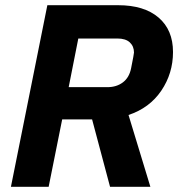

<svg xmlns="http://www.w3.org/2000/svg" viewBox="-20 -718 695 738"><path d="M219 -259 167 0H22L162 -698H434Q534 -698 589.5 -650.5Q645 -603 645 -518Q645 -436 600 -369.5Q555 -303 474 -276L558 0H403L334 -259ZM244 -383H393Q428 -383 452.5 -401.5Q477 -420 484 -456Q495 -511 495 -516Q495 -540 479 -555Q463 -570 431 -570H281Z"/></svg>

Font: Aneliza
Style: Bold Italic
Weight: 700
Italic angle: -11.31°
Designer: Mike Abbink, Paul van der Laan, Pieter van Rosmalen
Foundry: Bold Monday
Version: Version 3.0